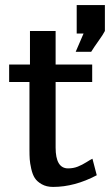

<svg xmlns="http://www.w3.org/2000/svg" viewBox="-20 -726 433 756"><path d="M16 -403V-472H98V-604H199V-472H343V-403H199V-145Q199 -63 248 -63Q269 -63 286.5 -70Q304 -77 320.5 -87.5Q337 -98 344 -101L361 -36Q274 10 189 10Q163 10 144.5 -0.5Q126 -11 117 -25Q108 -39 103 -61.5Q98 -84 97 -99Q96 -114 96 -136V-403ZM278 -522 309 -594H282V-706H393V-604Q386 -590 368 -565Q350 -540 339 -522Z"/></svg>

Font: Coval
Style: Medium
Weight: 500
Foundry: Context Ltd
Version: Version 001.000